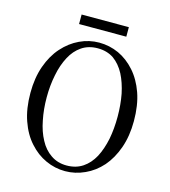

<svg xmlns="http://www.w3.org/2000/svg" viewBox="-119 -901 899 1013"><g transform="rotate(15 330.0 -394.5)"><path d="M330 16Q385 16 437 -8Q488 -31 528 -76Q567 -121 590 -186Q613 -251 613 -333Q613 -419 590 -485Q567 -550 527 -595Q487 -640 437 -663Q386 -686 330 -686Q275 -686 224 -662Q173 -638 133 -593Q93 -548 70 -483Q47 -418 47 -336Q47 -250 70 -185Q93 -119 133 -75Q173 -30 224 -7Q274 16 330 16ZM330 -15Q280 -15 243 -41Q206 -66 183 -110Q159 -154 148 -212Q136 -270 136 -336Q136 -401 148 -459Q159 -516 183 -561Q206 -605 243 -630Q280 -655 330 -655Q381 -655 418 -630Q454 -604 478 -559Q501 -514 513 -456Q524 -398 524 -333Q524 -267 513 -210Q501 -152 478 -108Q454 -64 418 -40Q381 -15 330 -15ZM201 -753H459V-805H201Z"/></g></svg>

Font: Source Serif 4 48pt
Style: Regular
Weight: 400
Designer: Frank Grie√ühammer
Foundry: Adobe Systems Incorporated
Version: Version 4.004;hotconv 1.0.116;makeotfexe 2.5.65601